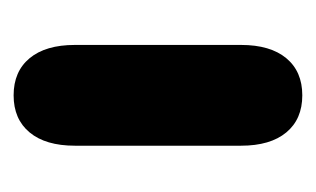

<svg xmlns="http://www.w3.org/2000/svg" viewBox="-111 -342 464 282"><g transform="rotate(90 121.0 -201.0)"><path d="M46 -79Q46 -36 65.5 -12.5Q85 11 120 11Q155 11 174.5 -12.5Q194 -36 194 -79V-323Q194 -366 174.5 -389.5Q155 -413 120 -413Q85 -413 65.5 -389.5Q46 -366 46 -323Z"/></g></svg>

Font: Beiruti Black
Style: Regular
Weight: 900
Designer: Arlette Boutros
Foundry: Boutros
Version: Version 1.41